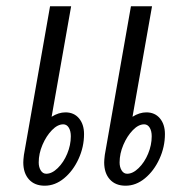

<svg xmlns="http://www.w3.org/2000/svg" viewBox="-20 -580 584 610"><path d="M247 -154Q247 -113 229.5 -75Q212 -37 183.5 -13.5Q155 10 122 10Q90 10 72 -10Q54 -30 54 -64Q54 -72 56 -88L139 -560H206L144 -209Q166 -223 188 -223Q215 -223 231 -204Q247 -185 247 -154ZM504 -154Q504 -113 486.5 -75Q469 -37 440.5 -13.5Q412 10 379 10Q347 10 329 -10Q311 -30 311 -64Q311 -72 313 -88L396 -560H463L401 -209Q423 -223 445 -223Q472 -223 488 -204Q504 -185 504 -154ZM205 -147Q205 -164 198.5 -174.5Q192 -185 181 -185Q163 -185 145 -166.5Q127 -148 115 -120Q103 -92 103 -64Q103 -49 109.5 -38.5Q116 -28 127 -28Q145 -28 163.5 -46Q182 -64 193.5 -91.5Q205 -119 205 -147ZM462 -147Q462 -164 455.5 -174.5Q449 -185 438 -185Q420 -185 402 -166.5Q384 -148 372 -120Q360 -92 360 -64Q360 -49 366.5 -38.5Q373 -28 384 -28Q402 -28 420.5 -46Q439 -64 450.5 -91.5Q462 -119 462 -147Z"/></svg>

Font: KoHo
Style: Italic
Weight: 400
Italic angle: -10°
Designer: Cadson Demak & Katatrad Team
Foundry: Cadson Demak Co.,Ltd.
Version: Version 1.000